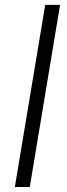

<svg xmlns="http://www.w3.org/2000/svg" viewBox="-20 -751 270 771"><path d="M221.2 -731.4 99.6 0H39.6L161.6 -731.4Z"/></svg>

Font: Inter 18pt Light
Style: Italic
Weight: 300
Italic angle: -9.3988°
Designer: Rasmus Andersson
Foundry: rsms
Version: Version 4.001;git-66647c0bb